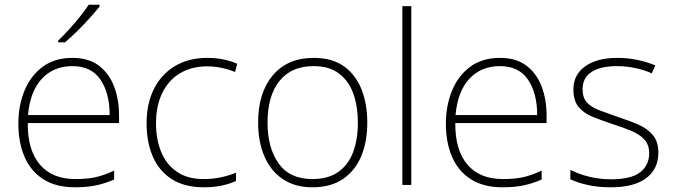

<svg xmlns="http://www.w3.org/2000/svg" viewBox="-20 -786 2864 816"><path d="M288 -540Q356 -540 399.5 -507.5Q443 -475 464.5 -419.5Q486 -364 486 -294V-263H98Q97 -148 149.5 -86.5Q202 -25 300 -25Q349 -25 384.5 -32.5Q420 -40 465 -61V-23Q426 -6 387.5 2Q349 10 299 10Q218 10 164.5 -24Q111 -58 84.5 -119Q58 -180 58 -260Q58 -337 84 -400.5Q110 -464 161 -502Q212 -540 288 -540ZM288 -505Q208 -505 158 -451.5Q108 -398 99 -297H446Q446 -390 407 -447.5Q368 -505 288 -505ZM403 -758Q386 -737 361.5 -709.5Q337 -682 309 -654.5Q281 -627 256 -606H227V-613Q248 -633 273 -660.5Q298 -688 320.5 -716Q343 -744 357 -766H403Z M847 10Q765 10 711 -24Q657 -58 630 -119.5Q603 -181 603 -262Q603 -346 634.5 -408.5Q666 -471 724 -505.5Q782 -540 861 -540Q898 -540 929.5 -533.5Q961 -527 988 -515L979 -480Q950 -492 919.5 -498Q889 -504 861 -504Q793 -504 744 -474Q695 -444 669 -389.5Q643 -335 643 -262Q643 -195 664.5 -141.5Q686 -88 731 -56.5Q776 -25 846 -25Q884 -25 919 -32.5Q954 -40 983 -52V-17Q958 -5 923.5 2.5Q889 10 847 10Z M1541 -265Q1541 -185 1515.5 -123Q1490 -61 1438 -25.5Q1386 10 1308 10Q1233 10 1181.5 -25Q1130 -60 1103.5 -122Q1077 -184 1077 -265Q1077 -392 1139.5 -466Q1202 -540 1313 -540Q1392 -540 1442 -504Q1492 -468 1516.5 -406Q1541 -344 1541 -265ZM1117 -265Q1117 -158 1164 -91.5Q1211 -25 1308 -25Q1375 -25 1418 -55.5Q1461 -86 1481 -140Q1501 -194 1501 -265Q1501 -333 1482 -387Q1463 -441 1421.5 -473Q1380 -505 1313 -505Q1218 -505 1167.5 -441.5Q1117 -378 1117 -265Z M1728 0H1690V-760H1728Z M2105 -540Q2173 -540 2216.5 -507.5Q2260 -475 2281.5 -419.5Q2303 -364 2303 -294V-263H1915Q1914 -148 1966.5 -86.5Q2019 -25 2117 -25Q2166 -25 2201.5 -32.5Q2237 -40 2282 -61V-23Q2243 -6 2204.5 2Q2166 10 2116 10Q2035 10 1981.5 -24Q1928 -58 1901.5 -119Q1875 -180 1875 -260Q1875 -337 1901 -400.5Q1927 -464 1978 -502Q2029 -540 2105 -540ZM2105 -505Q2025 -505 1975 -451.5Q1925 -398 1916 -297H2263Q2263 -390 2224 -447.5Q2185 -505 2105 -505Z M2778 -137Q2778 -68 2726.5 -29Q2675 10 2576 10Q2521 10 2477 0Q2433 -10 2404 -24V-64Q2442 -45 2486 -34.5Q2530 -24 2577 -24Q2663 -24 2701 -54Q2739 -84 2739 -135Q2739 -170 2719.5 -192Q2700 -214 2665 -229Q2630 -244 2585 -258Q2537 -274 2499 -289.5Q2461 -305 2439 -331.5Q2417 -358 2417 -406Q2417 -469 2467.5 -504.5Q2518 -540 2603 -540Q2650 -540 2691 -531Q2732 -522 2765 -508L2750 -474Q2721 -488 2681 -496.5Q2641 -505 2602 -505Q2533 -505 2494.5 -480.5Q2456 -456 2456 -407Q2456 -370 2475 -350Q2494 -330 2527 -317.5Q2560 -305 2603 -290Q2649 -275 2688.5 -258.5Q2728 -242 2753 -214Q2778 -186 2778 -137Z"/></svg>

Font: Noto Sans Lao UI ExtLt
Style: Regular
Weight: 200
Designer: Monotype Design Team
Foundry: Monotype Imaging Inc.
Version: Version 2.000; ttfautohint (v1.8.4.7-5d5b)